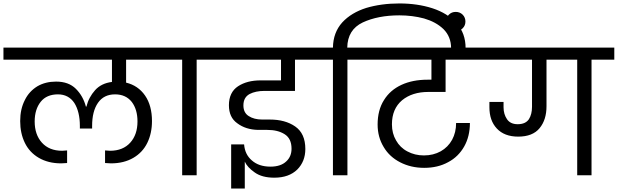

<svg xmlns="http://www.w3.org/2000/svg" viewBox="-47 -1016 3581 1113"><path d="M930 -670C930 -670 930 -740 930 -740C930 -740 -27 -740 -27 -740C-27 -740 -27 -670 -27 -670C-27 -670 602 -670 602 -670C602 -670 602 -541 602 -541C602 -541 602 -541 602 -541C561 -536 528 -520 504 -493C480 -466 463 -435 454 -398C454 -398 451 -398 451 -398C451 -398 451 -398 451 -398C440 -439 421 -473 393 -501C365 -529 327 -543 278 -543C278 -543 278 -543 278 -543C237 -543 201 -534 170 -516C139 -497 114 -471 97 -436C79 -401 70 -361 70 -314C70 -314 70 -314 70 -314C70 -267 79 -225 97 -188C115 -151 142 -122 178 -101C214 -80 257 -69 308 -69C308 -69 308 -69 308 -69C313 -69 325 -70 342 -71C342 -71 342 -144 342 -144C342 -144 342 -144 342 -144C329 -143 319 -142 313 -142C313 -142 313 -142 313 -142C263 -142 224 -158 196 -189C168 -220 154 -261 154 -312C154 -312 154 -312 154 -312C154 -359 166 -397 189 -426C212 -455 246 -469 289 -469C289 -469 289 -469 289 -469C330 -469 362 -452 384 -419C405 -386 416 -341 416 -286C416 -286 416 -271 416 -271C416 -271 487 -271 487 -271C487 -271 487 -286 487 -286C487 -286 487 -286 487 -286C487 -342 498 -387 521 -420C544 -453 577 -469 620 -469C620 -469 620 -469 620 -469C662 -469 694 -454 717 -425C739 -396 750 -358 750 -312C750 -312 750 -312 750 -312C750 -261 736 -220 708 -189C680 -158 641 -142 591 -142C591 -142 591 -142 591 -142C586 -142 577 -143 562 -144C562 -144 562 -71 562 -71C562 -71 562 -71 562 -71C579 -70 591 -69 596 -69C596 -69 596 -69 596 -69C647 -69 690 -80 726 -101C762 -122 789 -151 807 -188C825 -225 834 -267 834 -314C834 -314 834 -314 834 -314C834 -373 821 -423 794 -462C767 -501 730 -526 684 -537C684 -537 684 -670 684 -670C684 -670 930 -670 930 -670Z M1093 0C1093 0 1093 -670 1093 -670C1093 -670 1224 -670 1224 -670C1224 -670 1224 -740 1224 -740C1224 -740 877 -740 877 -740C877 -740 877 -670 877 -670C877 -670 1009 -670 1009 -670C1009 -670 1009 0 1009 0C1009 0 1093 0 1093 0Z M1486 -489C1486 -489 1663 -489 1663 -489C1663 -489 1663 -670 1663 -670C1663 -670 1815 -670 1815 -670C1815 -670 1815 -740 1815 -740C1815 -740 1162 -740 1162 -740C1162 -740 1162 -670 1162 -670C1162 -670 1582 -670 1582 -670C1582 -670 1582 -550 1582 -550C1582 -550 1463 -550 1463 -550C1463 -550 1463 -550 1463 -550C1412 -550 1368 -539 1333 -516C1298 -493 1280 -456 1280 -406C1280 -406 1280 -406 1280 -406C1280 -359 1296 -324 1329 -301C1361 -277 1401 -264 1449 -263C1449 -263 1502 -263 1502 -263C1502 -263 1502 -263 1502 -263C1543 -263 1576 -255 1603 -238C1630 -221 1643 -193 1643 -154C1643 -154 1643 -154 1643 -154C1643 -124 1633 -99 1612 -80C1591 -60 1560 -50 1521 -50C1521 -50 1521 -50 1521 -50C1476 -50 1440 -62 1413 -86C1386 -109 1371 -140 1368 -179C1368 -179 1293 -179 1293 -179C1293 -179 1293 77 1293 77C1293 77 1372 77 1372 77C1372 77 1372 -79 1372 -79C1372 -79 1372 -79 1372 -79C1382 -57 1401 -36 1430 -16C1458 4 1496 14 1543 14C1543 14 1543 14 1543 14C1600 14 1644 -2 1676 -33C1707 -64 1723 -104 1723 -152C1723 -152 1723 -152 1723 -152C1723 -213 1703 -256 1664 -283C1625 -310 1576 -323 1517 -323C1517 -323 1473 -323 1473 -323C1473 -323 1473 -323 1473 -323C1441 -323 1415 -330 1395 -343C1374 -356 1364 -377 1364 -405C1364 -405 1364 -405 1364 -405C1364 -436 1376 -458 1400 -471C1423 -483 1452 -489 1486 -489Z M2268 -996C2268 -996 2268 -996 2268 -996C2197 -996 2133 -987 2076 -970C2019 -952 1972 -924 1937 -886C1902 -847 1884 -799 1883 -740C1883 -740 1751 -740 1751 -740C1751 -740 1751 -670 1751 -670C1751 -670 1883 -670 1883 -670C1883 -670 1883 0 1883 0C1883 0 1967 0 1967 0C1967 0 1967 -670 1967 -670C1967 -670 2098 -670 2098 -670C2098 -670 2098 -740 2098 -740C2098 -740 1966 -740 1966 -740C1966 -740 1966 -740 1966 -740C1967 -809 1997 -858 2056 -886C2114 -913 2185 -927 2268 -927C2268 -927 2268 -927 2268 -927C2318 -927 2366 -921 2411 -909C2456 -896 2494 -876 2524 -847C2553 -818 2568 -781 2568 -736C2568 -736 2568 -720 2568 -720C2568 -720 2652 -720 2652 -720C2652 -720 2652 -737 2652 -737C2652 -737 2652 -737 2652 -737C2652 -794 2635 -842 2600 -881C2565 -920 2518 -949 2460 -968C2401 -987 2337 -996 2268 -996Z M2435 -483C2435 -483 2536 -483 2536 -483C2536 -483 2536 -670 2536 -670C2536 -670 2749 -670 2749 -670C2749 -670 2749 -740 2749 -740C2749 -740 2045 -740 2045 -740C2045 -740 2045 -670 2045 -670C2045 -670 2454 -670 2454 -670C2454 -670 2454 -554 2454 -554C2454 -554 2431 -554 2431 -554C2431 -554 2431 -554 2431 -554C2374 -554 2323 -544 2280 -524C2237 -504 2203 -475 2179 -436C2154 -397 2142 -349 2142 -294C2142 -294 2142 -294 2142 -294C2142 -245 2154 -202 2177 -164C2200 -125 2232 -96 2273 -75C2314 -54 2360 -43 2412 -43C2412 -43 2412 -43 2412 -43C2465 -43 2511 -54 2551 -76C2591 -97 2622 -128 2644 -167C2666 -206 2677 -252 2677 -303C2677 -303 2597 -303 2597 -303C2597 -303 2597 -303 2597 -303C2597 -266 2589 -234 2574 -206C2558 -177 2536 -155 2508 -139C2479 -123 2447 -115 2410 -115C2410 -115 2410 -115 2410 -115C2375 -115 2343 -123 2315 -138C2286 -153 2264 -175 2249 -202C2233 -229 2225 -260 2225 -295C2225 -295 2225 -295 2225 -295C2225 -356 2245 -402 2284 -435C2323 -467 2374 -483 2435 -483Z M2651 -891C2651 -891 2651 -891 2651 -891C2651 -906 2646 -920 2635 -931C2624 -942 2610 -947 2595 -947C2595 -947 2595 -947 2595 -947C2579 -947 2566 -942 2555 -931C2544 -920 2538 -906 2538 -891C2538 -891 2538 -891 2538 -891C2538 -876 2544 -863 2555 -852C2566 -841 2579 -835 2595 -835C2595 -835 2595 -835 2595 -835C2610 -835 2624 -841 2635 -852C2646 -863 2651 -876 2651 -891Z M2715 -740C2715 -740 2715 -670 2715 -670C2715 -670 3037 -670 3037 -670C3037 -670 3037 -397 3037 -397C3037 -397 3037 -397 3037 -397C3037 -368 3031 -344 3019 -325C3006 -306 2985 -296 2954 -296C2954 -296 2954 -296 2954 -296C2925 -296 2905 -306 2892 -325C2879 -344 2872 -367 2872 -394C2872 -394 2872 -425 2872 -425C2872 -425 2790 -425 2790 -425C2790 -425 2790 -395 2790 -395C2790 -395 2790 -395 2790 -395C2790 -343 2804 -302 2833 -271C2862 -240 2903 -224 2957 -224C2957 -224 2957 -224 2957 -224C3012 -224 3054 -240 3081 -273C3108 -306 3121 -348 3121 -400C3121 -400 3121 -670 3121 -670C3121 -670 3299 -670 3299 -670C3299 -670 3299 0 3299 0C3299 0 3382 0 3382 0C3382 0 3382 -670 3382 -670C3382 -670 3514 -670 3514 -670C3514 -670 3514 -740 3514 -740C3514 -740 2715 -740 2715 -740Z"/></svg>

Font: Girnar Poppins
Style: Regular
Weight: 500
Designer: Ninad Kale (Devanagari), Jonny Pinhorn (Latin)
Foundry: Indian Type Foundry
Version: ""